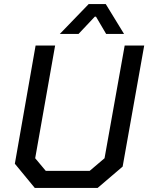

<svg xmlns="http://www.w3.org/2000/svg" viewBox="-20 -924 729 944"><path d="M53 -119 155 -700H251L153 -146L205 -84H421L494 -146L593 -700H689L583 -105L460 0H151ZM416 -904H500L590 -757H502L452 -842H446L366 -757H274Z"/></svg>

Font: Chakra Petch Medium
Style: Italic
Weight: 500
Italic angle: -10°
Designer: Katatrad Aksorn Co.,Ltd.
Foundry: Cadson Demak Co.,Ltd.
Version: Version 1.000; ttfautohint (v1.6)